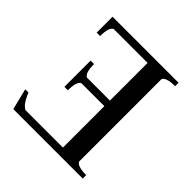

<svg xmlns="http://www.w3.org/2000/svg" viewBox="-161 -707 829 829"><g transform="rotate(45 253.5 -292.5)"><path d="M465 0H41L17 -97H37Q57 -45 82 -34H310V-287H170Q150 -278 150 -224H129V-384H150Q150 -330 170 -321H310V-551H103Q83 -542 83 -488H62V-585H465V-564Q411 -564 402 -544V-41Q411 -21 465 -21Z"/></g></svg>

Font: Judson
Style: Regular
Weight: 400
Version: Version 20110429